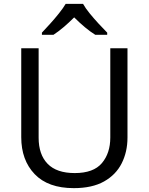

<svg xmlns="http://www.w3.org/2000/svg" viewBox="-20 -964 771 994"><path d="M640 -252Q640 -178 610 -118.5Q580 -59 518.5 -24.5Q457 10 362 10Q229 10 159.5 -62.5Q90 -135 90 -254V-714H180V-251Q180 -164 226.5 -116Q273 -68 367 -68Q464 -68 507.5 -119.5Q551 -171 551 -252V-714H640ZM410 -944Q422 -922 444.5 -894.5Q467 -867 491.5 -840.5Q516 -814 535 -795V-784H473Q447 -800 419 -823.5Q391 -847 364 -874Q337 -847 310 -824Q283 -801 257 -784H197V-795Q216 -815 239.5 -841Q263 -867 285 -894.5Q307 -922 320 -944Z"/></svg>

Font: Noto Sans Carian
Style: Regular
Weight: 400
Designer: Monotype Design Team
Foundry: Monotype Imaging Inc.
Version: Version 2.002; ttfautohint (v1.8.4.7-5d5b)